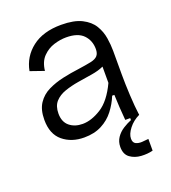

<svg xmlns="http://www.w3.org/2000/svg" viewBox="-131 -625 811 909"><g transform="rotate(-20 274.5 -170.5)"><path d="M202 12Q138 12 95 -23.5Q52 -59 52 -131Q52 -182 73 -213.5Q94 -245 129 -262Q164 -279 205 -288Q246 -297 286 -302Q328 -308 351.5 -313Q375 -318 385.5 -329.5Q396 -341 396 -363Q396 -406 368.5 -434.5Q341 -463 282 -463Q252 -463 220 -453Q188 -443 163.5 -418Q139 -393 134 -348L65 -372Q78 -441 133.5 -484Q189 -527 280 -527Q345 -527 383.5 -507.5Q422 -488 440.5 -457.5Q459 -427 464.5 -392Q470 -357 470 -327V-207Q470 -161 473 -103Q476 -45 482 0H412Q409 -34 407 -65.5Q405 -97 404 -129H393Q378 -92 353 -59.5Q328 -27 290.5 -7.5Q253 12 202 12ZM217 -51Q261 -51 310.5 -82Q360 -113 397 -192V-274Q371 -262 336 -256.5Q301 -251 264.5 -245Q228 -239 196 -228Q164 -217 144.5 -195.5Q125 -174 125 -136Q125 -94 151 -72.5Q177 -51 217 -51ZM484 181Q457 188 425 186Q393 184 369.5 167Q346 150 346 113Q346 86 360 65.5Q374 45 395.5 31.5Q417 18 437 10V-5H482V0Q449 16 428 43Q407 70 407 93Q407 113 420 119.5Q433 126 451 125Q469 124 484 122Z"/></g></svg>

Font: Bricolage Grotesque 10pt Light
Style: Regular
Weight: 300
Designer: Mathieu Triay
Foundry: Atelier Triay
Version: Version 1.000; ttfautohint (v1.8.4.7-5d5b);gftools[0.9.32]